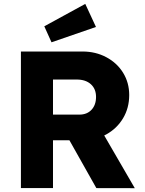

<svg xmlns="http://www.w3.org/2000/svg" viewBox="-20 -964 742 984"><path d="M87.2 -700H403.2Q470 -700 524.9 -670.8Q579.8 -641.6 611 -590.9Q642.2 -540.2 642.2 -477Q642.2 -411 611 -358.4Q579.8 -305.8 525.2 -275.4Q470.6 -245 403.2 -245H251.6V0H87.2ZM295.8 -316 472.8 -341 670.8 0.4 473.8 0ZM472.2 -467.2Q472.2 -508.4 445.6 -532.4Q419 -556.4 373.2 -556.4H251.6V-376.6H386.8Q426 -376.6 449.1 -401.5Q472.2 -426.4 472.2 -467.2ZM207 -829.2 417 -944 471.8 -825.8 244 -747.2Z"/></svg>

Font: Easer Grotesk Variable
Style: Regular
Weight: 400
Designer: Boardeaser, Bonnie Shaver-Troup, Thomas Jockin
Foundry: Lexend
Version: Version 1.001;Glyphs 3.1.2 (3151)